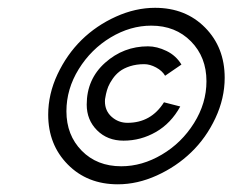

<svg xmlns="http://www.w3.org/2000/svg" viewBox="-20 -710 616 494"><path d="M283.2 -235.8Q333.5 -235.8 383.5 -258.5Q433.6 -281.2 471.9 -318.1Q510.3 -355 534.2 -406Q558.1 -457 558.1 -509.8Q558.1 -587.9 507.8 -638.9Q457.5 -689.9 378.9 -689.9Q328.6 -689.9 278.3 -667.2Q228 -644.5 189.9 -607.2Q151.9 -569.8 127.9 -518.8Q104 -467.8 104 -415Q104 -337.9 154.3 -286.9Q204.6 -235.8 283.2 -235.8ZM369.1 -644Q431.6 -644 471.4 -603.5Q511.2 -563 511.2 -501Q511.2 -444.3 479.2 -393.3Q447.3 -342.3 396.5 -312.3Q345.7 -282.2 292 -282.2Q229.5 -282.2 190.2 -322.3Q150.9 -362.3 150.9 -423.8Q150.9 -481 182.6 -532.2Q214.4 -583.5 264.9 -613.8Q315.4 -644 369.1 -644ZM297.9 -348.1Q342.3 -348.1 381.1 -370.4Q419.9 -392.6 443.8 -436L401.9 -446.8Q368.7 -394 308.1 -394Q284.7 -394 267.3 -409.4Q250 -424.8 250 -449.2Q250 -451.2 250.2 -454.6Q250.5 -458 252.7 -468Q254.9 -478 258.5 -487.1Q262.2 -496.1 269.8 -507.1Q277.3 -518.1 287.6 -526.1Q297.9 -534.2 314.5 -539.6Q331.1 -544.9 351.1 -544.9Q365.7 -544.9 381.6 -536.4Q397.5 -527.8 404.8 -515.1L446.8 -543.9Q433.1 -566.9 408.4 -578.9Q383.8 -590.8 360.8 -590.8Q297.9 -590.8 250.5 -548.6Q203.1 -506.3 203.1 -440.9Q203.1 -401.4 229.7 -374.8Q256.3 -348.1 297.9 -348.1Z"/></svg>

Font: Comic Neue Angular
Style: Italic
Weight: 400
Italic angle: -12°
Designer: Craig Rozynski
Foundry: Craig Rozynski
Version: Version 2.003